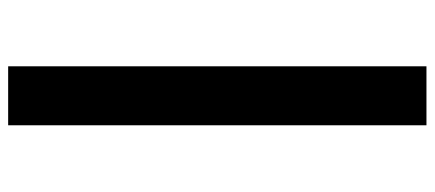

<svg xmlns="http://www.w3.org/2000/svg" viewBox="-310 -500 1040 459"><g transform="rotate(-90 209.5 -271.0)"><path d="M139 -771H280V229H139Z"/></g></svg>

Font: Noto Sans Khmer UI ExtraCondensed Black
Style: Regular
Weight: 900
Width: 2
Designer: Danh Hong and the Monotype Design Team
Foundry: Monotype Imaging Inc.
Version: Version 2.002; ttfautohint (v1.8.4.7-5d5b)